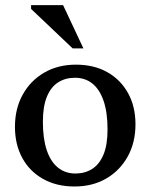

<svg xmlns="http://www.w3.org/2000/svg" viewBox="-20 -700 574 732"><path d="M267.5 -38.5Q304 -38.5 331.5 -56Q359 -73.5 374.5 -110.5Q390 -147.5 390 -206.5Q390 -271.5 375 -315.2Q360 -359 332.5 -381.2Q305 -403.5 265.5 -403.5Q229.5 -403.5 202 -386.2Q174.5 -369 159 -331.8Q143.5 -294.5 143.5 -235.5Q143.5 -171.5 158.2 -127.5Q173 -83.5 201 -61Q229 -38.5 267.5 -38.5ZM264 11Q195.5 11 144.2 -17.8Q93 -46.5 65 -97.8Q37 -149 37 -216.5Q37 -286 66.8 -339.5Q96.5 -393 148.8 -423.2Q201 -453.5 269.5 -453.5Q338.5 -453.5 389.2 -424.8Q440 -396 468.2 -345Q496.5 -294 496.5 -226Q496.5 -156.5 466.8 -103Q437 -49.5 384.8 -19.2Q332.5 11 264 11ZM298 -515.5H257L98.5 -666V-680.5H220.5Z"/></svg>

Font: Newsreader 16pt Medium
Style: Regular
Weight: 500
Designer: Hugues Gentile
Foundry: Production Type
Version: Version 1.003